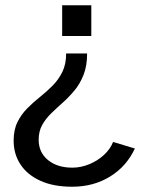

<svg xmlns="http://www.w3.org/2000/svg" viewBox="-20 -537 558 728"><path d="M215.7 -400.5V-517H326.2V-400.5ZM491.4 26.1Q459.7 94.1 397.2 132.5Q334.7 171 253.5 171Q182.8 171 133.2 148.5Q83.6 126 57.7 86.6Q31.7 47.2 31.7 -3.6Q31.7 -44.9 46.2 -74.1Q60.7 -103.3 83.2 -126Q105.6 -148.8 131.3 -169.1Q156.9 -189.5 179.4 -212.2Q201.9 -234.9 216.4 -264.2Q230.8 -293.4 230.8 -334.2H310.3Q310.3 -287.7 297.1 -253.9Q283.9 -220 263 -194.7Q242 -169.3 218.5 -148.4Q194.9 -127.4 173.9 -107Q153 -86.6 139.8 -62.8Q126.6 -39 126.6 -7.3Q126.6 40.9 161.9 69.8Q197.2 98.7 254.2 98.7Q286.7 98.7 318.1 85.8Q349.5 73 373.7 50.9Q398 28.7 408.8 1.2Z"/></svg>

Font: Public Sans Thin
Style: Regular
Weight: 100
Designer: The Public Sans project authors (U.S. Web Design System). Libre Franklin designed by Pablo Impallari and Rodrigo Fuenzal
Version: Version 1.008